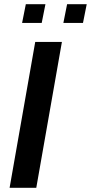

<svg xmlns="http://www.w3.org/2000/svg" viewBox="-20 -901 436 921"><path d="M26 0 149 -700H277L154 0ZM86 -791 103.9 -881H198L180.1 -791ZM284 -791 301.9 -881H396L378.1 -791Z"/></svg>

Font: Cabin VF Beta
Style: Italic
Weight: 400
Italic angle: -7°
Designer: Pablo Impallari
Foundry: Pablo Impallari. http://www.impallari.com Igino Marini. http://www.ikern.com
Version: Version 2.300